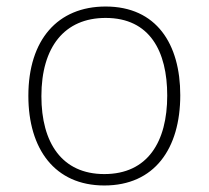

<svg xmlns="http://www.w3.org/2000/svg" viewBox="-20 -559 640 589"><path d="M300 10C454 10 533 -103 533 -267C533 -424 460 -539 304 -539C157 -539 67 -437 67 -265C67 -102 148 10 300 10ZM300 -25C170 -25 107 -121 107 -264C107 -415 178 -504 304 -504C440 -504 493 -401 493 -266C493 -124 433 -25 300 -25Z"/></svg>

Font: Noto Sans Mono ExtraLight
Style: Regular
Weight: 200
Designer: Monotype Design Team
Foundry: Monotype Imaging Inc.
Version: Version 2.014